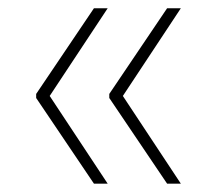

<svg xmlns="http://www.w3.org/2000/svg" viewBox="-20 -520 533 464"><path d="M207 -76.2 67.4 -283.2V-293L207 -500H240.2L100.1 -288.1L240.2 -76.2ZM383.8 -76.2 244.1 -283.2V-293L383.8 -500H417L276.9 -288.1L417 -76.2Z"/></svg>

Font: Pretendard JP Thin
Style: Regular
Weight: 100
Designer: Base glyphs from Inter by Rasmus Andersson; Hangeul glyphs from Noto Sans CJK(Source Han Sans) by Jang Soo-young and Kan
Foundry: Kil Hyung-jin
Version: Version 1.309